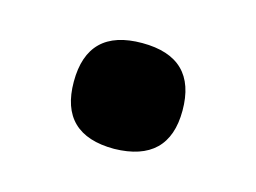

<svg xmlns="http://www.w3.org/2000/svg" viewBox="-40 -212 374 280"><g transform="rotate(15 147.0 -72.0)"><path d="M64.9 -71.8Q64.9 -151.9 147 -151.9Q229 -151.9 229 -71.8Q229 6.3 147 7.8Q64.9 7.8 64.9 -71.8Z"/></g></svg>

Font: Noto Serif Devanagari
Style: Bold
Weight: 700
Designer: Monotype Design Team
Foundry: Monotype Imaging Inc.
Version: Version 1.01